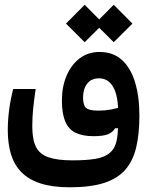

<svg xmlns="http://www.w3.org/2000/svg" viewBox="-20 -568 626 807"><path d="M272.9 219.2Q200.2 219.2 150.1 202.9Q100.1 186.5 69.8 155.5Q39.6 124.5 26.1 80.1Q12.7 35.6 12.7 -21Q12.7 -64.5 19 -110.6Q25.4 -156.7 35.6 -193.8H129.9Q123 -147.5 119.4 -111.1Q115.7 -74.7 115.7 -36.6Q115.7 18.1 131.1 49.1Q146.5 80.1 183.6 93Q220.7 106 285.6 106Q343.8 106 382.3 99.4Q420.9 92.8 442.4 73.7Q459.5 59.1 466.6 36.4Q473.6 13.7 475.3 -17.3Q477.1 -48.3 477.1 -87.4Q477.1 -166 455.8 -202.4Q434.6 -238.8 396.5 -238.8Q363.8 -238.8 346.4 -216.3Q329.1 -193.8 329.1 -158.2Q329.1 -126.5 341.3 -114.7Q353.5 -103 394 -103Q420.4 -103 446.3 -107.7Q472.2 -112.3 499 -121.6L497.6 -29.8L463.9 -28.8Q453.1 -11.2 432.9 -3.4Q412.6 4.4 373.5 4.4Q326.7 4.4 297.1 -10.3Q267.6 -24.9 253.9 -58.1Q240.2 -91.3 240.2 -146Q240.2 -203.6 259.8 -249.8Q279.3 -295.9 314.9 -322.8Q350.6 -349.6 398.4 -349.6Q455.1 -349.6 492.2 -316.2Q529.3 -282.7 547.6 -222.4Q565.9 -162.1 565.9 -82Q565.9 -4.4 552.2 52.5Q538.6 109.4 505.9 146.2Q473.1 183.1 416.5 201.2Q359.9 219.2 272.9 219.2ZM458 -390.6 379.4 -468.8 458 -547.9 536.6 -468.8ZM335.9 -390.6 257.3 -468.8 335.9 -547.9 414.6 -468.8Z"/></svg>

Font: Cascadia Mono Medium
Style: Regular
Weight: 500
Monospace: yes
Designer: Aaron Bell
Foundry: Saja Typeworks
Version: Version 2407.024